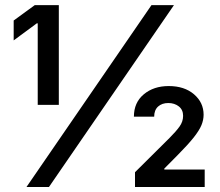

<svg xmlns="http://www.w3.org/2000/svg" viewBox="-20 -748 880 768"><path d="M215.3 -727.5V-328.6H130.9V-654.8H127.4L34.7 -586.4V-666L119.1 -727.5ZM85.9 0 585.9 -727.5H675.8L175.8 0ZM520 0V-59.1L658.2 -196.3Q684.1 -222.2 698.2 -241.9Q712.4 -261.7 712.4 -284.7Q712.4 -309.1 695.1 -322.5Q677.7 -335.9 653.3 -335.9Q627.9 -335.9 612.3 -321.8Q596.7 -307.6 596.7 -281.2H515.6Q515.6 -337.9 555.2 -370.8Q594.7 -403.8 654.8 -403.8Q717.8 -403.8 756.1 -370.8Q794.4 -337.9 794.4 -289.1Q794.4 -268.6 785.9 -247.6Q777.3 -226.6 754.9 -198.2Q732.4 -169.9 690.4 -127.4L637.2 -73.7V-69.8H798.8V0Z"/></svg>

Font: Inter 18pt Medium
Style: Regular
Weight: 500
Designer: Rasmus Andersson
Foundry: rsms
Version: Version 4.001;git-66647c0bb